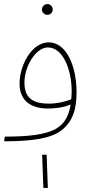

<svg xmlns="http://www.w3.org/2000/svg" viewBox="-20 -689 447 943"><path d="M213 -616C227 -616 239 -628 239 -642C239 -657 227 -669 213 -669C198 -669 186 -657 186 -642C186 -628 198 -616 213 -616ZM0 5C147 5 230 -11 278 -46C339 -91 356 -155 356 -235C356 -365 306 -481 219 -481C136 -481 76 -368 76 -279C76 -186 142 -156 216 -156C249 -156 295 -161 327 -176C316 -105 286 -77 262 -61C209 -26 113 -18 4 -18ZM100 -283C100 -364 156 -456 215 -456C292 -456 332 -342 332 -241C332 -227 331 -214 330 -202C301 -189 258 -180 220 -180C156 -180 100 -197 100 -283ZM193 234H215L209 71H187Z"/></svg>

Font: Noto Sans Arabic SemCond Thin
Style: Regular
Weight: 100
Width: 4
Designer: Monotype Design Team, Nadine Chahine, Nizar Qandah and Khaled Hosny
Foundry: Monotype Imaging Inc.
Version: Version 2.012